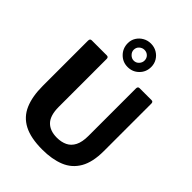

<svg xmlns="http://www.w3.org/2000/svg" viewBox="-282 -1141 1286 1286"><g transform="rotate(45 360.5 -498.5)"><path d="M659.3 -274.9Q659.3 -170 623 -107.2Q586.8 -44.4 519.6 -17.2Q452.5 10 360.3 10Q250.6 10 185.1 -24.3Q119.5 -58.5 90.4 -126.4Q61.2 -194.3 61.2 -293.5V-722.4Q61.2 -742 77.1 -742H220.5Q236.2 -742 236.2 -724.2V-270.9Q236.2 -188.9 271.8 -152.1Q307.3 -115.4 373 -115.4Q414.9 -115.4 446.8 -130.6Q478.8 -145.8 496.7 -180.8Q514.5 -215.7 514.5 -273.9V-723Q514.5 -742 530.4 -742H644.2Q659.3 -742 659.3 -724.4V-274.9ZM485.6 -897.4Q485.6 -850 453.1 -817.6Q420.7 -785.2 373.6 -785.2Q326.5 -785.2 294 -818.3Q261.4 -851.4 261.4 -899.6Q261.4 -929.9 276.7 -954.2Q292 -978.6 317.5 -993Q343 -1007.4 373.4 -1007.4Q405 -1007.4 430.4 -992.7Q455.8 -977.9 470.7 -953Q485.6 -928.2 485.6 -897.4ZM423.4 -896Q423.4 -918.4 408.7 -932.6Q394 -946.8 372.3 -946.8Q352.4 -946.8 336.5 -932.6Q320.7 -918.4 320.7 -896Q320.7 -876.2 336.5 -860.3Q352.3 -844.4 372.5 -844.4Q394 -844.4 408.7 -860.3Q423.4 -876.2 423.4 -896Z"/></g></svg>

Font: Libre Franklin Thin
Style: Regular
Weight: 100
Designer: Pablo Impallari, Rodrigo Fuenzalida, Nhung Nguyen
Foundry: Impallari Type
Version: Version 3.000